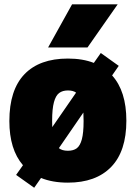

<svg xmlns="http://www.w3.org/2000/svg" viewBox="-20 -828 624 882"><path d="M560.5 -273.5Q560.5 -133 490.5 -61Q420.5 11 292 11Q221 11 168.5 -10.5L137 34.5L54 -24.5L85.5 -69Q23 -141.5 23 -272Q23 -414.5 92.2 -486.8Q161.5 -559 292 -559Q360 -559 411 -539L443 -584.5L525.5 -525.5L495 -481.5Q560.5 -409 560.5 -273.5ZM219.5 -273.5Q219.5 -253 220 -244L329.5 -402.5Q316 -412.5 292 -412.5Q267.5 -412.5 251.8 -400.8Q236 -389 227.8 -358.5Q219.5 -328 219.5 -273.5ZM364 -272Q364 -287 363 -311L250.5 -147.5Q265 -135.5 292 -135.5Q317.5 -135.5 332.8 -147Q348 -158.5 356 -188Q364 -217.5 364 -272ZM201 -610 311 -808H520.5L382 -610Z"/></svg>

Font: Encode Sans SemiCondensed Black
Style: Regular
Weight: 900
Width: 4
Designer: Multiple Designers
Foundry: Impallari Type
Version: Version 2.000